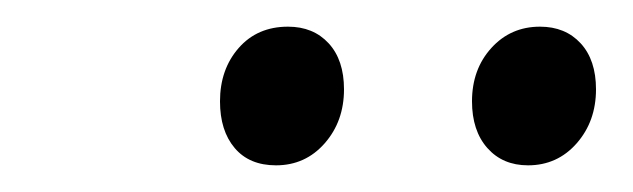

<svg xmlns="http://www.w3.org/2000/svg" viewBox="-20 -767 475 144"><path d="M187 -643Q167 -643 156 -656Q145 -669 145 -691Q145 -715 159 -731Q173 -747 196 -747Q215 -747 226.5 -734.5Q238 -722 238 -700Q238 -676 223.5 -659.5Q209 -643 187 -643ZM376 -643Q357 -643 345.5 -656Q334 -669 334 -691Q334 -715 348.5 -731Q363 -747 385 -747Q404 -747 415.5 -734.5Q427 -722 427 -700Q427 -676 412.5 -659.5Q398 -643 376 -643Z"/></svg>

Font: Bitter
Style: Italic
Weight: 400
Italic angle: -9°
Designer: Sol Matas, and Bitter project Authors
Foundry: Sol Matas
Version: Version 2.001